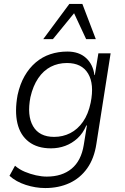

<svg xmlns="http://www.w3.org/2000/svg" viewBox="-20 -764 633 972"><path d="M209 188Q160 188 110.5 172Q61 156 28 126L56 75Q78 94 105.5 105.5Q133 117 162 123.5Q191 130 217 130Q294 130 342.5 90Q391 50 404 -30L420 -129H417Q400 -89 372 -63.5Q344 -38 310 -25.5Q276 -13 238 -13Q169 -13 125.5 -46.5Q82 -80 68 -140.5Q54 -201 69 -283Q81 -338 104.5 -379Q128 -420 161 -448Q194 -476 234.5 -489.5Q275 -503 321 -503Q380 -503 415.5 -470.5Q451 -438 458 -384H460L478 -494H540L468 -36Q457 38 421.5 88Q386 138 331.5 163Q277 188 209 188ZM254 -71Q298 -71 335.5 -90Q373 -109 400 -147.5Q427 -186 439 -244Q458 -338 426 -391.5Q394 -445 319 -445Q274 -445 237 -426Q200 -407 173.5 -368Q147 -329 134 -272Q116 -179 147.5 -125Q179 -71 254 -71ZM199 -566 331 -744H397L465 -566H416L355 -697L248 -566Z"/></svg>

Font: Nunito Sans 7pt SemiCondensed Light
Style: Italic
Weight: 300
Width: 4
Italic angle: -9°
Designer: Vernon Adams
Foundry: Vernon Adams
Version: Version 3.101;gftools[0.9.27]